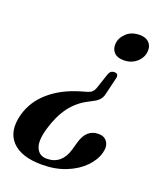

<svg xmlns="http://www.w3.org/2000/svg" viewBox="-152 -620 751 900"><g transform="rotate(20 224.0 -170.0)"><path d="M333.5 -221.5Q328 -190.5 296.5 -173L268.5 -158Q216.5 -131.5 182.8 -86Q149 -40.5 128.5 30Q110 94.5 124.5 127.2Q139 160 176 160Q214 160 238.5 139.2Q263 118.5 274 80.5L286 38.5Q306 -32.5 366.5 -32.5Q396 -32.5 410 -11.5Q424 9.5 415 43Q404.5 82.5 370.5 117Q336.5 151.5 283.8 172.8Q231 194 164 194Q61.5 194 15 145.2Q-31.5 96.5 -8 8.5Q11.5 -63 70.5 -114Q129.5 -165 218.5 -191L249.5 -200Q274.5 -206.5 283.5 -230.5L310.5 -311Q315.5 -322.5 322 -326.2Q328.5 -330 336.5 -330Q357.5 -330 354.5 -309ZM389 -534.5Q420 -534.5 435.8 -518.2Q451.5 -502 450 -477Q448.5 -444 422.2 -420.5Q396 -397 357 -397Q325.5 -397 309.8 -413.5Q294 -430 295.5 -455Q297 -486 322.5 -510.2Q348 -534.5 389 -534.5Z"/></g></svg>

Font: Fraunces 144pt S050 SemiBold
Style: Italic
Weight: 600
Italic angle: -16°
Version: Version 1.000; ttfautohint (v1.8.3)